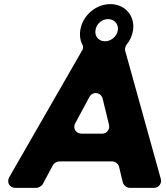

<svg xmlns="http://www.w3.org/2000/svg" viewBox="-20 -915 810 935"><path d="M560 -102 578 -27C582 -12 598 0 613 0H729C753 0 769 -21 763 -44L589 -670C587 -676 592 -692 596 -697C613 -717 624 -742 628 -768C638 -838 589 -895 517 -895C446 -895 381 -838 371 -768C367 -741 371 -716 382 -696C385 -691 385 -678 382 -673L25 -52C11 -27 27 0 55 0H157C167 0 183 -9 188 -18L238 -111C242 -120 258 -129 268 -129H526C541 -129 557 -117 560 -102ZM506 -822C537 -822 558 -798 554 -768C549 -738 522 -714 491 -714C461 -714 440 -738 445 -768C449 -798 476 -822 506 -822ZM477 -264H378C349 -264 333 -291 347 -316L415 -442C431 -472 472 -467 480 -434L511 -307C516 -284 500 -264 477 -264Z"/></svg>

Font: Trueno
Style: RoundBdIt
Weight: 700
Designer: Julieta Ulanovsky, Jasper
Foundry: Julieta Ulanovsky, Cannot Into Space Fonts
Version: Version 3.001